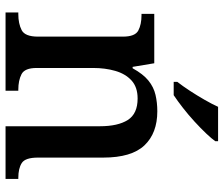

<svg xmlns="http://www.w3.org/2000/svg" viewBox="-77 -729 806 692"><g transform="rotate(90 326.0 -383.0)"><path d="M25 0V-46H31Q65 -46 88.5 -58Q112 -70 112 -117V-423Q112 -467 90 -478.5Q68 -490 35 -490H30V-536H208L221 -458H226Q247 -496 270.5 -515Q294 -534 322 -540.5Q350 -547 381 -547Q460 -547 504 -500.5Q548 -454 548 -352V-117Q548 -71 567.5 -58.5Q587 -46 621 -46H625V0H435V-340Q435 -405 412.5 -440.5Q390 -476 335 -476Q294 -476 270 -454Q246 -432 235.5 -395.5Q225 -359 225 -316V-112Q225 -69 247.5 -57.5Q270 -46 303 -46H307V0ZM275 -619Q290 -638 307 -664Q324 -690 339.5 -717Q355 -744 365 -766H489V-756Q480 -743 461 -723Q442 -703 418 -681Q394 -659 369 -639.5Q344 -620 323 -606H275Z"/></g></svg>

Font: Noto Naskh Arabic Medium
Style: Regular
Weight: 500
Designer: Monotype Design Team, David Williams, Mohamad Dakak and Nizar Qandah
Foundry: Monotype Imaging Inc.
Version: Version 2.016